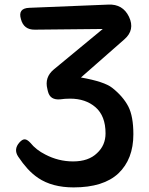

<svg xmlns="http://www.w3.org/2000/svg" viewBox="-20 -820 650 835"><path d="M300 -5Q207 -5 146 -46Q121 -63 100 -86Q79 -109 59 -139Q38 -171 65 -201Q78 -215 88.5 -214Q99 -213 112 -199Q137 -168 177 -148Q234 -118 298 -118Q365 -118 402 -154Q439 -188 439 -240Q439 -316 395 -354Q352 -391 285 -391Q262 -391 242 -388Q220 -386 206.5 -394.5Q193 -403 188 -424L186 -433Q173 -484 214 -518L427 -694L132 -691Q83 -690 71 -737Q57 -784 107 -786L451 -800Q514 -803 541 -747Q568 -690 521 -649L332 -483Q434 -465 468 -438Q515 -401 538 -357Q560 -314 560 -236Q560 -128 495 -66Q430 -5 300 -5Z"/></svg>

Font: MaokenZhuyuanTi
Style: Regular
Weight: 400
Designer: Fontworks Inc & LongZhuTi team: ZERO子、时光羊、荆南、频凡、刘鹏、Little White Dog、帆影Magmeta、奈白不弍、白日月球、ChaoTawei、雨三（排名不分先后）
Version: Version 1.000; 20230222